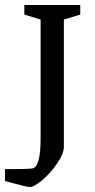

<svg xmlns="http://www.w3.org/2000/svg" viewBox="-58 -623 379 766"><path d="M62 123Q54.7 123 38.8 119.4Q22.9 115.7 -1.7 108.9Q-26.4 102.1 -38.1 99.1V51.8Q56.6 51.8 71.8 48.8Q104 42.5 104 -69.8V-544.9L39.1 -564.9V-603H262.2V-564.9L196.8 -544.9V-38.1Q196.8 -9.3 169.4 30Q142.1 69.3 109.9 96.2Q77.6 123 62 123Z"/></svg>

Font: Grenze
Style: Regular
Weight: 400
Designer: Renata Polastri
Foundry: Omnibus-Type
Version: Version 1.002;PS 001.002;hotconv 1.0.88;makeotf.lib2.5.64775